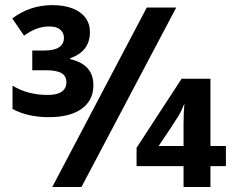

<svg xmlns="http://www.w3.org/2000/svg" viewBox="-20 -744 930 764"><path d="M29.8 -310.5V-403.3Q89.4 -366.2 170.4 -366.2Q207 -366.2 225.6 -379.2Q244.1 -392.1 244.1 -416.5Q244.1 -441.9 224.6 -453.1Q205.1 -464.4 163.6 -464.4H108.4V-543H155.8Q234.4 -543 234.4 -593.8Q234.4 -613.3 219.7 -626Q205.1 -638.7 177.2 -638.7Q150.9 -638.7 126.7 -630.1Q102.5 -621.6 75.7 -602.1L28.8 -670.4Q98.6 -723.6 189 -723.6Q234.4 -723.6 268.1 -710.7Q301.8 -697.8 319.8 -673.6Q337.9 -649.4 337.9 -617.2Q337.9 -578.6 318.6 -552.5Q299.3 -526.4 259.3 -512.2V-508.8Q306.2 -497.6 328.9 -471.9Q351.6 -446.3 351.6 -404.8Q351.6 -344.7 305.2 -311.3Q258.8 -277.8 174.3 -277.8Q89.4 -277.8 29.8 -310.5ZM564 -713.9H681.2L304.2 0H188ZM710.4 -83H523.4V-155.8L702.6 -430.7H817.4V-163.1H878.9V-83H817.4V0H710.4ZM710.4 -163.1V-252Q710.4 -297.4 713.9 -332Q698.7 -294.9 689.5 -281.7Q667.5 -245.6 611.3 -163.1Z"/></svg>

Font: Viking Open Sans
Style: Bold
Weight: 700
Foundry: Ascender Corporation
Version: Version 2.001